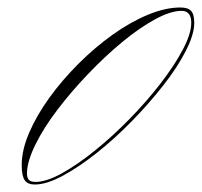

<svg xmlns="http://www.w3.org/2000/svg" viewBox="-20 -485 539 513"><path d="M462 -465Q482 -465 490.5 -456Q499 -447 499 -424Q499 -393 476.5 -349Q454 -305 416 -256.5Q378 -208 332 -161Q286 -114 238 -76Q190 -38 147 -15Q104 8 73 8Q54 8 46 -3.5Q38 -15 38 -44Q38 -84 58 -130.5Q78 -177 112 -224Q146 -271 189.5 -314.5Q233 -358 280.5 -392Q328 -426 375 -445.5Q422 -465 462 -465ZM491 -424Q491 -456 465 -456Q436 -456 394.5 -433.5Q353 -411 307 -373Q261 -335 216 -288Q171 -241 134 -192.5Q97 -144 75 -99.5Q53 -55 52 -23Q52 -10 57 -4.5Q62 1 75 1Q104 1 145.5 -22Q187 -45 234 -83Q281 -121 326.5 -167.5Q372 -214 409 -262Q446 -310 468.5 -352.5Q491 -395 491 -424Z"/></svg>

Font: Ballet 16pt
Style: Regular
Weight: 400
Designer: Maximiliano R. Sproviero
Foundry: Omnibus-Type
Version: Version 1.100; ttfautohint (v1.8.3)